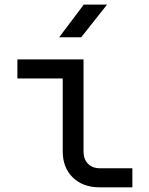

<svg xmlns="http://www.w3.org/2000/svg" viewBox="-20 -805 639 825"><path d="M234.4 -645 339.8 -785.2H439.9L329.1 -645ZM409.2 0Q335.9 0 292.7 -42.5Q249.5 -85 249.5 -154.8V-467.8H54.7V-549.8H338.9V-154.8Q338.9 -120.6 357.9 -101.6Q377 -82 409.2 -82H548.8V0Z"/></svg>

Font: UDEV Gothic 35
Style: Regular
Weight: 400
Version: v2.1.0; ttfautohint (v1.8.4.7-5d5b-dirty) -l 6 -r 45 -G 200 